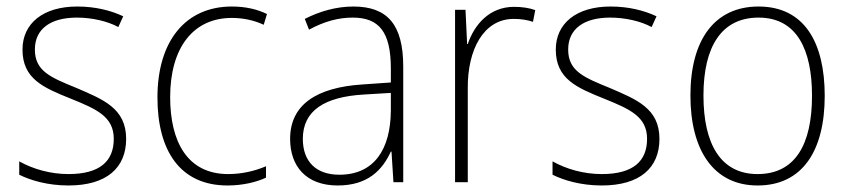

<svg xmlns="http://www.w3.org/2000/svg" viewBox="-20 -559 2604 589"><path d="M367 -133C367 -227 296 -254 215 -289C137 -321 87 -340 87 -407C87 -471 136 -505 216 -505C262 -505 310 -494 343 -476L358 -509C320 -527 272 -539 217 -539C112 -539 49 -487 49 -407C49 -317 113 -290 198 -256C277 -224 329 -201 329 -133C329 -65 287 -25 190 -25C135 -25 82 -40 39 -64V-23C73 -6 126 10 190 10C307 10 367 -44 367 -133Z M678 10C724 10 766 0 796 -14V-49C761 -34 721 -25 680 -25C555 -25 502 -124 502 -261C502 -413 573 -504 691 -504C723 -504 757 -498 789 -483L799 -516C768 -531 733 -539 691 -539C550 -539 463 -434 463 -260C463 -96 533 10 678 10Z M1064 -539C1011 -539 960 -524 915 -501L928 -468C976 -494 1019 -505 1062 -505C1142 -505 1179 -462 1179 -349V-306L1093 -300C951 -291 870 -238 870 -133C870 -49 919 10 1016 10C1108 10 1153 -37 1179 -94H1181L1187 0H1217V-355C1217 -484 1168 -539 1064 -539ZM1096 -269 1179 -274V-219C1178 -101 1128 -23 1021 -23C950 -23 909 -63 909 -133C909 -220 976 -262 1096 -269Z M1557 -538C1481 -538 1435 -483 1415 -424H1413L1408 -529H1376V0H1415V-288C1414 -406 1463 -501 1556 -501C1578 -501 1597 -498 1615 -492L1622 -528C1603 -535 1580 -538 1557 -538Z M2003 -133C2003 -227 1932 -254 1851 -289C1773 -321 1723 -340 1723 -407C1723 -471 1772 -505 1852 -505C1898 -505 1946 -494 1979 -476L1994 -509C1956 -527 1908 -539 1853 -539C1748 -539 1685 -487 1685 -407C1685 -317 1749 -290 1834 -256C1913 -224 1965 -201 1965 -133C1965 -65 1923 -25 1826 -25C1771 -25 1718 -40 1675 -64V-23C1709 -6 1762 10 1826 10C1943 10 2003 -44 2003 -133Z M2510 -265C2510 -428 2448 -539 2307 -539C2173 -539 2098 -438 2098 -266C2098 -97 2170 10 2304 10C2442 10 2510 -97 2510 -265ZM2138 -266C2138 -417 2194 -505 2307 -505C2425 -505 2471 -406 2471 -265C2471 -115 2419 -25 2304 -25C2191 -25 2138 -117 2138 -266Z"/></svg>

Font: Noto Sans Gurmukhi UI SemiCondensed ExtraLight
Style: Regular
Weight: 200
Width: 4
Designer: Jelle Bosma - Monotype Design Team
Foundry: Monotype Imaging Inc.
Version: Version 2.004